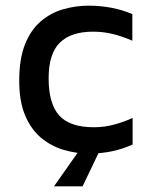

<svg xmlns="http://www.w3.org/2000/svg" viewBox="-20 -533 536 679"><path d="M295 10Q249 10 205 -3Q161 -16 125.5 -45.5Q90 -75 69 -124.5Q48 -174 48 -248Q48 -324 68 -375Q88 -426 123 -456.5Q158 -487 202.5 -500Q247 -513 294 -513Q334 -513 374 -505.5Q414 -498 448 -483V-389Q414 -404 380 -412.5Q346 -421 309 -421Q231 -421 191.5 -382Q152 -343 152 -256Q152 -166 189.5 -124.5Q227 -83 312 -83Q349 -83 384 -92.5Q419 -102 449 -116V-22Q414 -6 376 2Q338 10 295 10ZM171 126 256 5H330L272 126Z"/></svg>

Font: Maven Pro Medium
Style: Regular
Weight: 500
Designer: Joe Prince
Foundry: Joe Prince
Version: Version 2.103